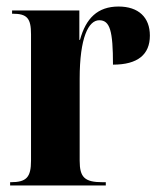

<svg xmlns="http://www.w3.org/2000/svg" viewBox="-20 -568 491 588"><path d="M11 0H304V-10H294C239 -10 224 -25 224 -76V-327C224 -453 251 -506 284 -506C317 -506 326 -473 326 -370C402 -370 439 -401 439 -459C439 -515 404 -548 343 -548C279 -548 243 -512 225 -446H223V-536H17V-526H19C63 -526 75 -512 75 -463V-76C75 -25 61 -10 13 -10H11Z"/></svg>

Font: Noto Serif Display ExtraCondensed ExtraBold
Style: Regular
Weight: 800
Width: 2
Designer: Monotype Design Team
Foundry: Monotype Imaging Inc.
Version: Version 2.009